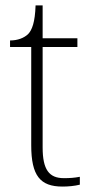

<svg xmlns="http://www.w3.org/2000/svg" viewBox="-20 -677 340 707"><path d="M210 10C231 10 254 8 274 3V-26C253 -22 237 -21 215 -21C161 -21 137 -52 137 -134V-504H265V-536H137V-657H111C109 -595 98 -566 83 -551C68 -537 45 -528 17 -528V-504H95V-142C95 -30 128 10 210 10Z"/></svg>

Font: Noto Serif Gurmukhi ExtraLight
Style: Regular
Weight: 200
Designer: Vaibhav Singh and the Monotype Design Team
Foundry: Monotype Imaging Inc.
Version: Version 2.004